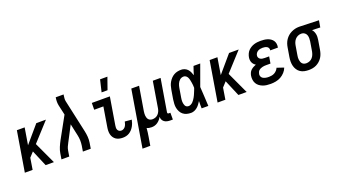

<svg xmlns="http://www.w3.org/2000/svg" viewBox="-70 -1440 4165 2340"><g transform="rotate(-20 2012.0 -270.5)"><path d="M290 0 201 -210 145 -149 121 0H20L106 -520H207L171 -301L358 -520H483L266 -282L397 0Z M495 0 507 -74Q513 -112 529 -150Q545 -188 565 -225L717 -501L688 -630Q683 -654 683 -678.5Q683 -703 687 -728L688 -735H790L789 -728Q786 -708 784 -688Q782 -668 786 -649L879 -225Q887 -188 890 -150Q893 -112 887 -74L875 0H773L785 -74Q790 -107 789 -140.5Q788 -174 781 -206L747 -363L653 -183Q652 -180 649.5 -176Q647 -172 645 -169V-168Q632 -145 622 -121.5Q612 -98 608 -74L596 0Z M1290 8Q1266 8 1243.5 3Q1221 -2 1203 -14Q1185 -26 1172.5 -44.5Q1160 -63 1154.5 -84.5Q1149 -106 1149.5 -130Q1150 -154 1154 -177L1196 -432H1077L1078 -520H1312L1253 -163Q1250 -148 1250.5 -133.5Q1251 -119 1257 -106.5Q1263 -94 1275.5 -87Q1288 -80 1302 -80Q1318 -80 1332.5 -88.5Q1347 -97 1356 -110.5Q1365 -124 1370 -139Q1375 -154 1378 -170L1466 -162Q1462 -141 1454.5 -120Q1447 -99 1436 -79.5Q1425 -60 1409.5 -43Q1394 -26 1374.5 -14Q1355 -2 1333 3Q1311 8 1290 8ZM1234 -600 1271 -756H1366L1311 -600Z M1468 215 1590 -520H1691L1639 -207Q1637 -193 1636 -178.5Q1635 -164 1636.5 -150Q1638 -136 1642.5 -123Q1647 -110 1656 -100Q1665 -90 1678 -85Q1691 -80 1706 -80Q1725 -80 1744.5 -87Q1764 -94 1778.5 -109Q1793 -124 1801.5 -143Q1810 -162 1813 -181L1869 -520H1970L1900 -100Q1900 -96 1900 -92Q1900 -88 1902.5 -85Q1905 -82 1909 -81Q1913 -80 1918 -80H1937V8H1903Q1882 8 1862.5 3.5Q1843 -1 1828 -12Q1813 -23 1804 -41Q1795 -59 1797 -80Q1787 -61 1773 -44.5Q1759 -28 1741 -15.5Q1723 -3 1703 2.5Q1683 8 1663 8Q1646 8 1630 5Q1614 2 1601 -5Q1599 23 1595.5 51Q1592 79 1587 107L1569 215Z M2175 8Q2146 8 2120 1Q2094 -6 2073.5 -22Q2053 -38 2040.5 -61.5Q2028 -85 2022.5 -111Q2017 -137 2018.5 -165Q2020 -193 2024 -221L2044 -341Q2048 -365 2055 -388.5Q2062 -412 2074.5 -433.5Q2087 -455 2104.5 -474Q2122 -493 2144 -505.5Q2166 -518 2190 -523Q2214 -528 2238 -528Q2262 -528 2284 -518.5Q2306 -509 2321 -492.5Q2336 -476 2345.5 -455Q2355 -434 2362 -412Q2370 -439 2378.5 -466Q2387 -493 2397 -520H2484Q2459 -453 2435 -385Q2411 -317 2386 -250Q2391 -188 2393.5 -125.5Q2396 -63 2400 0H2313Q2313 -24 2312.5 -47.5Q2312 -71 2313 -95Q2301 -76 2287.5 -57.5Q2274 -39 2256 -24Q2238 -9 2217 -0.5Q2196 8 2175 8ZM2175 -80Q2189 -80 2203 -87Q2217 -94 2228.5 -105Q2240 -116 2248.5 -129Q2257 -142 2265 -155Q2273 -168 2279 -182Q2285 -196 2291 -210Q2297 -224 2302.5 -238Q2308 -252 2313 -266Q2313 -284 2311.5 -301.5Q2310 -319 2307 -336Q2304 -353 2300.5 -370Q2297 -387 2290 -402.5Q2283 -418 2269.5 -429Q2256 -440 2238 -440Q2225 -440 2212 -435.5Q2199 -431 2188.5 -422Q2178 -413 2170 -401.5Q2162 -390 2157 -377.5Q2152 -365 2148.5 -352.5Q2145 -340 2143 -327L2123 -207Q2121 -194 2119.5 -180Q2118 -166 2119 -153Q2120 -140 2123 -127Q2126 -114 2132 -103Q2138 -92 2149.5 -86Q2161 -80 2175 -80Z M2790 0 2701 -210 2645 -149 2621 0H2520L2606 -520H2707L2671 -301L2858 -520H2983L2766 -282L2897 0Z M3209 8Q3182 8 3156 5Q3130 2 3106.5 -7Q3083 -16 3063 -31Q3043 -46 3030.5 -67.5Q3018 -89 3014.5 -115Q3011 -141 3015 -167Q3018 -185 3026 -203.5Q3034 -222 3048.5 -235.5Q3063 -249 3080.5 -258.5Q3098 -268 3116 -275Q3102 -283 3091 -295Q3080 -307 3073.5 -322.5Q3067 -338 3066 -355.5Q3065 -373 3068 -390Q3072 -411 3081.5 -432Q3091 -453 3106.5 -469.5Q3122 -486 3142 -498Q3162 -510 3183 -516.5Q3204 -523 3225.5 -525.5Q3247 -528 3268 -528Q3291 -528 3313 -525.5Q3335 -523 3356 -516.5Q3377 -510 3395 -498Q3413 -486 3425 -469Q3437 -452 3441 -430Q3445 -408 3441 -385L3440 -378H3340L3341 -381Q3343 -396 3336.5 -409Q3330 -422 3317.5 -428.5Q3305 -435 3290.5 -437.5Q3276 -440 3262 -440Q3247 -440 3231.5 -437Q3216 -434 3202 -426Q3188 -418 3178.5 -404.5Q3169 -391 3167 -376Q3164 -361 3170.5 -347.5Q3177 -334 3189 -326.5Q3201 -319 3216 -316.5Q3231 -314 3246 -314H3303L3288 -226H3231Q3219 -226 3207 -225Q3195 -224 3183.5 -221Q3172 -218 3160 -213Q3148 -208 3138 -199.5Q3128 -191 3122.5 -179.5Q3117 -168 3115 -156Q3112 -143 3115 -131Q3118 -119 3125.5 -109.5Q3133 -100 3143.5 -94.5Q3154 -89 3166 -85.5Q3178 -82 3191 -81Q3204 -80 3217 -80Q3235 -80 3253.5 -83.5Q3272 -87 3289 -96.5Q3306 -106 3319.5 -121Q3333 -136 3340 -153L3429 -123Q3418 -92 3393.5 -65Q3369 -38 3339 -21.5Q3309 -5 3275 1.5Q3241 8 3209 8Z M3701 8Q3672 8 3644 2Q3616 -4 3593.5 -19Q3571 -34 3556 -57Q3541 -80 3534 -107Q3527 -134 3527 -163Q3527 -192 3532 -221L3552 -341Q3556 -366 3564.5 -390Q3573 -414 3588 -436Q3603 -458 3623 -475.5Q3643 -493 3667 -504.5Q3691 -516 3715.5 -522Q3740 -528 3765 -528H3781L4024 -520L4009 -432L3903 -436Q3915 -423 3922.5 -407Q3930 -391 3933.5 -373Q3937 -355 3936.5 -336Q3936 -317 3933 -299L3913 -179Q3909 -154 3901 -129.5Q3893 -105 3879 -83Q3865 -61 3844.5 -42.5Q3824 -24 3800.5 -12.5Q3777 -1 3751.5 3.5Q3726 8 3701 8ZM3702 -80Q3723 -80 3744 -88.5Q3765 -97 3780 -114Q3795 -131 3803 -151.5Q3811 -172 3815 -193L3835 -313Q3838 -334 3838 -355Q3838 -376 3831.5 -394.5Q3825 -413 3809.5 -425.5Q3794 -438 3774 -440H3760Q3740 -440 3719.5 -430.5Q3699 -421 3684.5 -404.5Q3670 -388 3662 -367.5Q3654 -347 3651 -327L3631 -207Q3628 -192 3627.5 -177.5Q3627 -163 3629 -149Q3631 -135 3636 -122Q3641 -109 3650.5 -99Q3660 -89 3673.5 -84.5Q3687 -80 3702 -80Z"/></g></svg>

Font: Iosevka Term Curly Semibold
Style: Italic
Weight: 600
Italic angle: -9°
Designer: Belleve Invis
Foundry: Belleve Invis
Version: Version 32.3.0